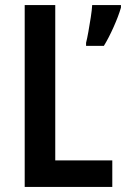

<svg xmlns="http://www.w3.org/2000/svg" viewBox="-20 -785 495 754"><path d="M77 -51V-765H197V-155H421V-51ZM455 -755Q445 -721 426 -678.5Q407 -636 388 -605H318V-617Q322 -632 327 -660Q332 -688 336.5 -717Q341 -746 342 -765H455Z"/></svg>

Font: Noto Sans Tamil UI Condensed SemiBold
Style: Regular
Weight: 600
Width: 3
Designer: Jelle Bosma - Monotype Design Team
Foundry: Monotype Imaging Inc.
Version: Version 2.004; ttfautohint (v1.8.4.7-5d5b)